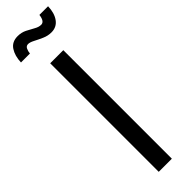

<svg xmlns="http://www.w3.org/2000/svg" viewBox="-339 -919 910 910"><g transform="rotate(-45 116.5 -464.0)"><path d="M160.2 -727.5V0H72.3V-727.5ZM180.2 -826.7Q156.7 -826.7 134.3 -836.7Q111.8 -846.7 93.3 -856.4Q74.7 -866.2 62.5 -866.2Q49.8 -866.2 43.9 -854Q38.1 -841.8 37.1 -828.1H-22.9Q-21.5 -871.1 -2.9 -899.4Q15.6 -927.7 54.2 -927.7Q79.1 -927.7 99.6 -917.5Q120.1 -907.2 137.7 -897Q155.3 -886.7 171.4 -886.7Q193.4 -886.7 198.2 -925.8H256.3Q254.9 -880.9 235.1 -853.8Q215.3 -826.7 180.2 -826.7Z"/></g></svg>

Font: Inter Display
Style: Regular
Weight: 400
Designer: Rasmus Andersson
Foundry: rsms
Version: Version 4.001;git-9221beed3